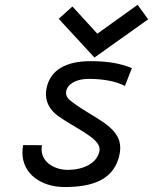

<svg xmlns="http://www.w3.org/2000/svg" viewBox="-20 -752 623 782"><path d="M364.7 -517.6 583.5 -673.3 540.5 -732.4 376.5 -614.7 274.9 -725.6 219.2 -675.3ZM215.8 -280.3C284.7 -230 385.7 -190.9 385.7 -144C385.7 -142.1 385.7 -139.6 385.3 -137.7C375 -84 315.4 -60.1 255.4 -60.1C205.1 -60.1 149.4 -89.4 149.4 -144C149.4 -149.4 149.9 -154.8 150.9 -160.6L74.2 -161.1C72.3 -150.4 71.3 -140.1 71.3 -130.4C71.3 -43.5 148.4 9.8 243.2 9.8C352.1 9.8 446.3 -17.1 467.3 -125C468.8 -133.3 469.7 -141.6 469.7 -149.4C469.7 -243.7 350.1 -272.5 262.7 -345.7C253.4 -353.5 249 -363.3 249 -374C249 -400.9 278.8 -430.7 342.3 -430.7C403.3 -430.7 455.1 -419.9 488.8 -401.9L517.1 -474.6C468.8 -494.6 415.5 -502.9 349.1 -502.9C247.6 -502.9 185.5 -466.3 169.9 -394.5C168 -385.7 167 -377.4 167 -369.1C167 -334.5 183.6 -303.7 215.8 -280.3Z"/></svg>

Font: Fantasque Sans Mono
Style: RegItalic
Weight: 400
Italic angle: -11°
Monospace: yes
Designer: Jany Belluz
Version: Version 1.6.3